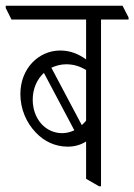

<svg xmlns="http://www.w3.org/2000/svg" viewBox="-48 -643 468 669"><path d="M188 -132C213 -132 235 -139 252 -150V-20L297 6H304V-575H400V-582L379 -623H-28V-615L-8 -575H252V-436C227 -454 198 -467 162 -467C87 -467 23 -405 23 -315C23 -263 44 -215 77 -181C106 -150 145 -132 188 -132ZM182 -419C207 -419 229 -413 252 -399V-223C248 -217 242 -212 237 -207L131 -407C146 -414 164 -419 182 -419ZM66 -296C66 -334 81 -367 105 -389L211 -189C198 -183 184 -179 169 -179C110 -179 66 -229 66 -296Z"/></svg>

Font: Noto Serif Devanagari ExtraCondensed Light
Style: Regular
Weight: 300
Width: 2
Designer: Universal Thirst, Indian Type Foundry and the Monotype Design Team
Foundry: Monotype Imaging Inc.
Version: Version 2.004